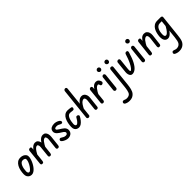

<svg xmlns="http://www.w3.org/2000/svg" viewBox="219 -2197 3976 3976"><g transform="rotate(-45 2207.0 -208.5)"><path d="M115 5Q88 5 61.5 -8.5Q35 -22 18.5 -50.5Q2 -79 3 -123Q4 -174 15 -226Q26 -278 49.5 -321Q73 -364 109 -390Q145 -416 197 -416Q240 -416 273 -400.5Q306 -385 324 -357Q342 -329 337 -290Q333 -259 320 -219.5Q307 -180 285.5 -140.5Q264 -101 237 -68Q210 -35 179 -15Q148 5 115 5ZM119 -70Q135 -70 157.5 -91.5Q180 -113 202.5 -146.5Q225 -180 241.5 -217.5Q258 -255 261 -286Q265 -313 247 -327.5Q229 -342 194 -342Q163 -342 142 -321.5Q121 -301 107.5 -268.5Q94 -236 87.5 -199.5Q81 -163 80 -130Q79 -108 87.5 -89Q96 -70 119 -70Z M431 0Q410 0 402 -12Q394 -24 396 -41L431 -378Q434 -398 446.5 -407Q459 -416 479 -416Q498 -416 504.5 -405Q511 -394 509 -376L472 -39Q471 -27 463.5 -13.5Q456 0 431 0ZM659 0Q637 0 630 -13Q623 -26 625 -42L649 -270Q651 -286 648.5 -303.5Q646 -321 638.5 -334Q631 -347 618 -347Q594 -347 571.5 -328Q549 -309 524 -269.5Q499 -230 468 -166L480 -304Q501 -337 524 -363.5Q547 -390 573 -405.5Q599 -421 628 -421Q667 -421 690 -400Q713 -379 722 -344Q731 -309 727 -267L701 -39Q700 -27 692 -13.5Q684 0 659 0ZM889 0Q867 0 859.5 -13Q852 -26 854 -42L879 -270Q881 -286 878 -303.5Q875 -321 867.5 -334Q860 -347 847 -347Q813 -347 779 -305Q745 -263 697 -166L709 -304Q730 -337 752.5 -363.5Q775 -390 801.5 -405.5Q828 -421 857 -421Q896 -421 919 -400Q942 -379 951 -344Q960 -309 956 -267L931 -39Q930 -27 922 -13.5Q914 0 889 0Z M1184 5Q1149 5 1113.5 -9.5Q1078 -24 1059 -38Q1041 -51 1032 -65.5Q1023 -80 1032 -96Q1041 -113 1057.5 -116Q1074 -119 1088 -108Q1102 -99 1128.5 -84.5Q1155 -70 1184 -70Q1204 -70 1217.5 -77.5Q1231 -85 1235 -103Q1238 -119 1228.5 -132.5Q1219 -146 1206 -156Q1192 -166 1173.5 -177.5Q1155 -189 1134 -202Q1110 -217 1089.5 -237Q1069 -257 1059 -281.5Q1049 -306 1055 -332Q1064 -378 1100.5 -398Q1137 -418 1188 -418Q1212 -418 1240 -411Q1268 -404 1295 -388Q1318 -376 1328 -357Q1338 -338 1328 -322Q1319 -307 1302.5 -307.5Q1286 -308 1269 -318Q1255 -327 1233.5 -336Q1212 -345 1185 -345Q1165 -345 1149 -339.5Q1133 -334 1129 -319Q1126 -303 1141 -289Q1156 -275 1185 -258Q1206 -245 1229 -230Q1252 -215 1271 -198Q1288 -184 1302 -157Q1316 -130 1310 -93Q1306 -60 1286.5 -38Q1267 -16 1240 -5.5Q1213 5 1184 5Z M1499 5Q1473 5 1447 -7Q1421 -19 1405 -47Q1389 -75 1391 -123Q1393 -173 1403.5 -224.5Q1414 -276 1435.5 -319.5Q1457 -363 1492.5 -389.5Q1528 -416 1581 -416Q1606 -416 1634.5 -412Q1663 -408 1679 -404Q1692 -400 1697 -388Q1702 -376 1694 -357Q1687 -339 1673.5 -336.5Q1660 -334 1646 -335Q1633 -337 1612.5 -339.5Q1592 -342 1578 -342Q1547 -342 1526 -320.5Q1505 -299 1492.5 -265.5Q1480 -232 1474 -196Q1468 -160 1466 -130Q1465 -108 1473.5 -89Q1482 -70 1503 -70Q1516 -70 1534.5 -86Q1553 -102 1572.5 -129Q1592 -156 1609 -187Q1615 -198 1630.5 -198.5Q1646 -199 1658 -193Q1670 -187 1675.5 -174Q1681 -161 1676 -152Q1655 -111 1626.5 -75Q1598 -39 1566 -17Q1534 5 1499 5Z M2028 0Q2006 0 1998.5 -13Q1991 -26 1993 -43L2018 -270Q2021 -300 2012 -323.5Q2003 -347 1981 -347Q1959 -347 1935 -331Q1911 -315 1885 -276.5Q1859 -238 1827 -170L1838 -305Q1871 -357 1908.5 -389Q1946 -421 1993 -421Q2029 -421 2053.5 -400Q2078 -379 2089 -344Q2100 -309 2095 -267L2070 -40Q2069 -26 2061.5 -13Q2054 0 2028 0ZM1785 1Q1770 1 1758 -9Q1746 -19 1748 -36L1822 -734Q1825 -754 1838 -763.5Q1851 -773 1865 -773Q1881 -773 1891 -762.5Q1901 -752 1899 -731L1825 -33Q1824 -16 1811.5 -7.5Q1799 1 1785 1Z M2211 0Q2195 0 2184 -10.5Q2173 -21 2175 -40L2210 -378Q2212 -397 2225.5 -406.5Q2239 -416 2253 -416Q2268 -416 2278.5 -404.5Q2289 -393 2287 -371L2252 -38Q2251 -19 2238 -9.5Q2225 0 2211 0ZM2479 -292Q2464 -284 2448 -288Q2432 -292 2428 -307Q2424 -323 2418 -335Q2412 -347 2399 -347Q2367 -347 2330.5 -303Q2294 -259 2247 -159L2260 -294Q2281 -333 2303.5 -361.5Q2326 -390 2352.5 -405.5Q2379 -421 2410 -421Q2446 -421 2470 -399Q2494 -377 2503 -342Q2508 -324 2500.5 -311.5Q2493 -299 2479 -292Z M2583 0Q2567 0 2555.5 -11Q2544 -22 2545 -41L2581 -377Q2583 -395 2595.5 -405.5Q2608 -416 2623 -416Q2638 -416 2649.5 -403.5Q2661 -391 2659 -370L2624 -37Q2622 -18 2609.5 -9Q2597 0 2583 0ZM2636 -501Q2617 -501 2602 -516Q2587 -531 2587 -550Q2587 -570 2602 -583.5Q2617 -597 2636 -597Q2656 -597 2669.5 -583.5Q2683 -570 2683 -550Q2683 -531 2669.5 -516Q2656 -501 2636 -501Z M2511 272Q2519 262 2529 259Q2539 256 2548.5 258Q2558 260 2563 262Q2574 268 2591.5 273Q2609 278 2623 278Q2650 278 2673 271Q2696 264 2712 248Q2725 235 2733 213.5Q2741 192 2746.5 167.5Q2752 143 2755 120Q2758 97 2760 83L2808 -382Q2810 -397 2820.5 -407Q2831 -417 2846 -417Q2865 -417 2877 -408Q2889 -399 2887 -379L2839 86Q2836 111 2831.5 141Q2827 171 2819.5 201Q2812 231 2799.5 257Q2787 283 2769 301Q2744 328 2710.5 342Q2677 356 2630 356Q2594 356 2564 346.5Q2534 337 2520 327Q2512 322 2507 313.5Q2502 305 2502.5 294.5Q2503 284 2511 272ZM2865 -502Q2846 -502 2830.5 -516Q2815 -530 2815 -552Q2815 -572 2830 -585.5Q2845 -599 2864 -599Q2883 -599 2896.5 -586.5Q2910 -574 2910 -553Q2910 -532 2897.5 -517Q2885 -502 2865 -502Z M3064 5Q3036 5 3018.5 -13.5Q3001 -32 2993.5 -62Q2986 -92 2989 -126L3016 -380Q3018 -397 3031.5 -406.5Q3045 -416 3060 -416Q3076 -416 3086.5 -405.5Q3097 -395 3095 -374L3071 -143Q3068 -116 3068.5 -99.5Q3069 -83 3072.5 -76Q3076 -69 3082 -69Q3098 -69 3125.5 -102Q3153 -135 3186.5 -203.5Q3220 -272 3252 -377Q3258 -397 3268.5 -406.5Q3279 -416 3298 -416Q3320 -416 3328 -402Q3336 -388 3329 -363Q3289 -227 3245.5 -146.5Q3202 -66 3156.5 -30.5Q3111 5 3064 5Z M3418 0Q3402 0 3390.5 -11Q3379 -22 3380 -41L3416 -377Q3418 -395 3430.5 -405.5Q3443 -416 3458 -416Q3473 -416 3484.5 -403.5Q3496 -391 3494 -370L3459 -37Q3457 -18 3444.5 -9Q3432 0 3418 0ZM3471 -501Q3452 -501 3437 -516Q3422 -531 3422 -550Q3422 -570 3437 -583.5Q3452 -597 3471 -597Q3491 -597 3504.5 -583.5Q3518 -570 3518 -550Q3518 -531 3504.5 -516Q3491 -501 3471 -501Z M3620 0Q3597 0 3589.5 -13Q3582 -26 3584 -42L3621 -375Q3623 -394 3634.5 -405Q3646 -416 3667 -416Q3688 -416 3694.5 -405Q3701 -394 3699 -376L3661 -39Q3659 -27 3652.5 -13.5Q3646 0 3620 0ZM3857 0Q3835 0 3828.5 -13Q3822 -26 3823 -43L3850 -270Q3852 -287 3848.5 -304.5Q3845 -322 3837 -334.5Q3829 -347 3814 -347Q3779 -347 3742.5 -303.5Q3706 -260 3658 -159L3671 -293Q3699 -350 3736 -385.5Q3773 -421 3821 -421Q3860 -421 3885 -400Q3910 -379 3920.5 -344Q3931 -309 3927 -267L3900 -40Q3899 -25 3891 -12.5Q3883 0 3857 0Z M4006 -144Q4009 -191 4020.5 -239Q4032 -287 4055 -327Q4078 -367 4115 -391.5Q4152 -416 4206 -416H4294L4286 -341H4210Q4172 -341 4147 -321Q4122 -301 4108 -270.5Q4094 -240 4087.5 -207.5Q4081 -175 4081 -151Q4080 -104 4090 -87Q4100 -70 4122 -70Q4138 -70 4161.5 -89.5Q4185 -109 4214 -151.5Q4243 -194 4273 -260L4260 -123Q4240 -92 4216.5 -62.5Q4193 -33 4165.5 -14Q4138 5 4108 5Q4090 5 4071.5 -1.5Q4053 -8 4037.5 -24.5Q4022 -41 4013.5 -70Q4005 -99 4006 -144ZM3968 274Q3979 257 3994.5 257Q4010 257 4021 262Q4032 267 4049 272.5Q4066 278 4081 278Q4107 278 4130 270.5Q4153 263 4169 246Q4196 220 4205.5 175.5Q4215 131 4220 83L4272 -416H4305Q4323 -416 4335.5 -407Q4348 -398 4346 -379L4296 86Q4291 132 4284.5 172.5Q4278 213 4265 245.5Q4252 278 4228 302Q4203 328 4168.5 342Q4134 356 4088 356Q4052 356 4022 346.5Q3992 337 3977 327Q3965 319 3961 304.5Q3957 290 3968 274Z"/></g></svg>

Font: Edu NSW ACT Foundation Medium
Style: Regular
Weight: 500
Version: Version 1.003